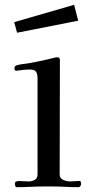

<svg xmlns="http://www.w3.org/2000/svg" viewBox="-20 -779 384 798"><path d="M317 -15Q317 -10 314 -5.5Q311 -1 306 -1Q278 -1 250.5 -2.5Q223 -4 194 -4H167Q137 -4 107.5 -2.5Q78 -1 49 -1Q45 -1 43.5 -6Q42 -11 42 -14Q42 -19 43 -21.5Q44 -24 49 -25Q54 -27 60.5 -26.5Q67 -26 73 -26Q80 -26 86 -25.5Q92 -25 99 -25Q113 -25 124.5 -31.5Q136 -38 136 -54V-454Q136 -471 130 -480.5Q124 -490 105 -490Q91 -490 76.5 -488.5Q62 -487 48 -485Q40 -485 40 -494Q40 -504 48 -507Q60 -511 73.5 -512.5Q87 -514 99 -516Q127 -521 155 -527Q183 -533 210 -540Q213 -541 218 -541Q229 -541 229 -529Q229 -411 228.5 -292Q228 -173 228 -54Q228 -38 242.5 -31.5Q257 -25 270 -25Q280 -25 290.5 -26Q301 -27 311 -27Q315 -27 316 -22Q317 -17 317 -15ZM305 -693 51 -643 39 -687 288 -759Z"/></svg>

Font: Kaisei HarunoUmi
Style: Regular
Weight: 400
Designer: Font-Kai, 金井和夫
Foundry: KAZUO KANAI
Version: Version 5.003